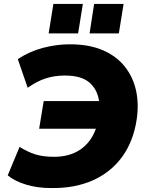

<svg xmlns="http://www.w3.org/2000/svg" viewBox="-20 -940 745 971"><path d="M237 11Q170 11 113 -6Q56 -23 19 -53L79 -197Q121 -171 159.5 -159Q198 -147 254 -147Q332 -147 386 -183.5Q440 -220 465 -289H178L201 -429H481Q472 -489 431 -523.5Q390 -558 308 -558Q256 -558 211 -543.5Q166 -529 120 -496L70 -641Q129 -680 197.5 -698Q266 -716 333 -716Q430 -716 499 -686.5Q568 -657 610.5 -604Q653 -551 668 -482Q683 -413 671 -334Q654 -224 597.5 -146.5Q541 -69 449.5 -28Q358 13 237 11ZM433 -771 456 -920H605L581 -771ZM226 -771 250 -920H399L375 -771Z"/></svg>

Font: Mulish Black
Style: Italic
Weight: 900
Italic angle: -9°
Designer: Vernon Adams
Foundry: Vernon Adams
Version: Version 3.603; ttfautohint (v1.8.3)